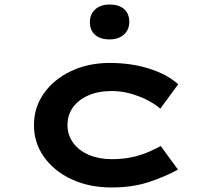

<svg xmlns="http://www.w3.org/2000/svg" viewBox="-20 -818 931 848"><path d="M473 10Q374 10 296.5 -26Q219 -62 174.5 -124.5Q130 -187 130 -265Q130 -344 174 -406Q218 -468 294 -504Q370 -540 465 -540Q558 -540 637 -515.5Q716 -491 767 -446L688 -338Q663 -360 627.5 -377.5Q592 -395 553 -405.5Q514 -416 474 -416Q414 -416 370 -396.5Q326 -377 302 -343.5Q278 -310 278 -265Q278 -222 303 -187.5Q328 -153 372.5 -134Q417 -115 473 -115Q524 -115 564 -124Q604 -133 635 -146.5Q666 -160 690 -173L766 -69Q708 -37 636 -13.5Q564 10 473 10ZM464 -644Q423 -644 400 -664Q377 -684 377 -721Q377 -755 400.5 -776.5Q424 -798 464 -798Q505 -798 528 -778Q551 -758 551 -721Q551 -687 527.5 -665.5Q504 -644 464 -644Z"/></svg>

Font: Lexend Zetta SemiBold
Style: Regular
Weight: 600
Designer: Bonnie Shaver-Troup, Thomas Jockin
Foundry: Lexend
Version: Version 1.007